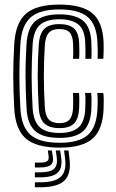

<svg xmlns="http://www.w3.org/2000/svg" viewBox="-20 -629 502 830"><path d="M238.2 9.2Q137.8 9.2 92.5 -29.5Q47.2 -68.2 41.8 -157Q39.8 -195 38.5 -230.6Q37.2 -266.2 37.2 -300.9Q37.2 -335.5 38.4 -370.2Q39.5 -405 41.8 -441.5Q47.8 -532.2 93.4 -570.8Q139 -609.2 236.5 -609.2Q334.5 -609.2 379.2 -571.8Q424 -534.2 427.8 -446.8Q428.2 -432 428.1 -412.9Q428 -393.8 426.8 -374.8H402Q402.8 -385.5 402.6 -403.9Q402.5 -422.2 401.2 -445.5Q398 -522 359.8 -555.1Q321.5 -588.2 236.5 -588.2Q151.8 -588.2 112.5 -553.8Q73.2 -519.2 68.2 -440Q66 -404.5 64.9 -370.1Q63.8 -335.8 63.8 -301.5Q63.8 -267.2 64.9 -231.9Q66 -196.5 68.2 -158.2Q72.8 -80.2 112 -46Q151.2 -11.8 238.2 -11.8Q322.2 -11.8 360 -45.8Q397.8 -79.8 401.2 -157.8Q402.5 -181.8 402.1 -199.5Q401.8 -217.2 400.2 -227.2H426.5Q428.2 -218.5 428.5 -198.5Q428.8 -178.5 427.8 -156.8Q423.8 -67.8 379.6 -29.2Q335.5 9.2 238.2 9.2ZM238.2 -33Q163.2 -33 130.9 -63.5Q98.5 -94 94.8 -160Q92.5 -198.8 91.5 -234.1Q90.5 -269.5 90.4 -303Q90.2 -336.5 91.4 -369.8Q92.5 -403 94.5 -437.8Q99 -510.8 134.2 -538.9Q169.5 -567 236.5 -567Q305.2 -567 338.8 -539.6Q372.2 -512.2 375 -445Q375.8 -424 375.9 -405.9Q376 -387.8 375.2 -374.8H349Q349.8 -386 349.6 -403.5Q349.5 -421 348.5 -444.2Q346.2 -502.5 317.6 -524.1Q289 -545.8 236.5 -545.8Q180 -545.8 152.4 -521Q124.8 -496.2 121 -436Q118.8 -400.8 117.8 -367.1Q116.8 -333.5 116.8 -300.1Q116.8 -266.8 117.9 -232.6Q119 -198.5 121 -162.2Q124.5 -104.8 151.5 -79.5Q178.5 -54.2 238.2 -54.2Q290.8 -54.2 318.2 -77.2Q345.8 -100.2 348.5 -159Q349.5 -179 349.4 -196.5Q349.2 -214 347.8 -227.2H374Q375.5 -215.8 375.8 -197.6Q376 -179.5 375 -158.2Q371.8 -91.8 340 -62.4Q308.2 -33 238.2 -33ZM238.2 -75.2Q192.2 -75.2 171.1 -96Q150 -116.8 147.5 -163.2Q145.2 -201.8 144.1 -236Q143 -270.2 143 -302.5Q143 -334.8 144.1 -367.1Q145.2 -399.5 147.5 -434.5Q150.5 -483 171.2 -503.9Q192 -524.8 236.5 -524.8Q277.8 -524.8 299 -506.8Q320.2 -488.8 322.2 -441.5Q322.8 -426 323 -406.6Q323.2 -387.2 322 -374.8H295.5Q296.8 -387.2 296.6 -405.4Q296.5 -423.5 295.8 -440.8Q294.5 -474 280.9 -488.8Q267.2 -503.5 236.5 -503.5Q205 -503.5 190.5 -486.8Q176 -470 173.8 -433.2Q171.8 -398 170.6 -365.6Q169.5 -333.2 169.5 -301.2Q169.5 -269.2 170.6 -235.6Q171.8 -202 173.8 -164.8Q176 -128.8 191 -112.6Q206 -96.5 238.2 -96.5Q267.2 -96.5 280.8 -112.4Q294.2 -128.2 295.8 -162.5Q296.2 -177 296.4 -194.8Q296.5 -212.5 295.5 -227.2H321.8Q322.8 -215.5 322.9 -196.8Q323 -178 322.2 -161.5Q320 -116 300.4 -95.6Q280.8 -75.2 238.2 -75.2ZM257 21.5H276L280.2 55Q288.8 121.5 259.2 151Q229.8 180.5 154.2 180.5H130.8V159H154.2Q218.2 159 243.4 134.5Q268.5 110 261.2 55ZM186.8 21.5H204L208.2 46.5Q212.8 71.8 200.1 83.2Q187.5 94.8 154.2 94.8H130.8V74H154.2Q176 74 184.1 67.5Q192.2 61 190.2 46.5ZM221 21.5H240L244.2 50.8Q251 96.8 229.9 117.1Q208.8 137.5 154.2 137.5H130.8V116H154.2Q197 116 213.6 100.8Q230.2 85.5 225.2 50.8Z"/></svg>

Font: Big Shoulders Inline Text Thin ExtraBold
Style: Regular
Weight: 800
Version: Version 2.002